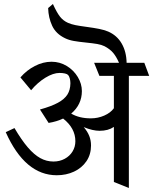

<svg xmlns="http://www.w3.org/2000/svg" viewBox="-20 -895 769 964"><path d="M729 -514.2H627V48.8L551.8 18.6V-257.8Q523.4 -238.3 480 -238.3Q445.3 -238.3 400.4 -256.8Q418.9 -235.4 428 -212.9Q437 -190.4 437 -164.6Q437 -119.6 414.1 -85.7Q391.1 -51.8 351.8 -33.4Q312.5 -15.1 265.1 -15.1Q105.5 -15.1 8.8 -231.4L52.7 -252Q88.4 -191.4 119.9 -154.8Q151.4 -118.2 182.4 -101.1Q213.4 -84 248.5 -84Q279.8 -84 304.9 -97.7Q330.1 -111.3 344.2 -134.5Q358.4 -157.7 358.4 -186Q358.4 -251.5 296.9 -299.8Q265.6 -284.7 224.1 -277.8L180.7 -345.2Q238.3 -361.3 271 -379.2Q303.7 -397 318.4 -420.2Q333 -443.4 333.5 -476.6Q333.5 -489.7 330.3 -501.5Q327.1 -513.2 321.8 -518.6Q317.4 -523.4 305.9 -526.1Q294.4 -528.8 278.8 -528.8Q247.1 -528.8 208 -504.9Q168.9 -481 136.2 -441.9L82.5 -506.3Q113.8 -542.5 155 -563.7Q196.3 -585 238.8 -585Q280.3 -585 315.2 -563.7Q350.1 -542.5 370.6 -508.3Q391.1 -474.1 391.1 -437.5Q391.1 -403.8 377.4 -375.2Q363.8 -346.7 337.4 -324.7Q377.9 -300.8 436 -300.8Q471.7 -300.8 503.4 -314.7Q535.2 -328.6 551.8 -351.6V-514.2H479L452.6 -579.6H577.6Q564 -610.8 547.9 -629.9Q531.7 -648.9 504.4 -663.1Q489.3 -670.4 468.3 -674.1Q447.3 -677.7 413.1 -681.2Q374 -685.1 349.9 -689.5Q325.7 -693.8 306.6 -703.1Q260.7 -725.1 241.9 -765.6Q223.1 -806.2 221.7 -854.5L245.6 -875Q265.6 -831.1 281.5 -811Q297.4 -791 321.3 -780.3Q338.4 -772.9 359.1 -768.8Q379.9 -764.6 416.5 -759.8Q452.6 -754.9 477.3 -750Q502 -745.1 522.5 -736.8Q566.9 -717.8 590.8 -676.8Q614.7 -635.7 615.7 -579.6H704.6Z"/></svg>

Font: Vesper Libre
Style: Regular
Weight: 400
Designer: Robert Keller & Kimya Gandhi
Foundry: Mota Italic
Version: Version 1.058